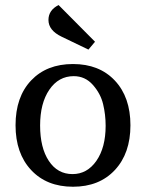

<svg xmlns="http://www.w3.org/2000/svg" viewBox="-20 -708 563 741"><path d="M346.7 -546.9 206.1 -688.5Q167 -668.9 167 -630.9Q167 -590.8 217.8 -566.4L321.3 -516.6ZM264.6 -414.1Q308.6 -414.1 338.4 -380.4Q368.2 -346.7 377.9 -306.2Q387.7 -265.6 387.7 -222.7Q387.7 -138.7 352.1 -87.4Q316.4 -36.1 259.8 -36.1Q202.1 -36.1 168.5 -86.9Q134.8 -137.7 134.8 -223.6Q134.8 -309.6 170.4 -361.8Q206.1 -414.1 264.6 -414.1ZM40 -224.6Q40 -116.2 100.1 -51.8Q160.2 12.7 261.7 12.7Q363.3 12.7 423.3 -51.8Q483.4 -116.2 483.4 -224.6Q483.4 -333 423.3 -397Q363.3 -460.9 261.7 -460.9Q160.2 -460.9 100.1 -397.5Q40 -334 40 -224.6Z"/></svg>

Font: Kurale
Style: Regular
Weight: 400
Version: 1.0; ttfautohint (v1.3)